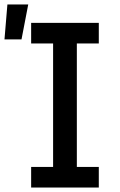

<svg xmlns="http://www.w3.org/2000/svg" viewBox="-65 -837 535 857"><path d="M74 0V-92H172V-643H74V-735H376V-643H278V-92H376V0ZM-45 -661 -32 -817H61L31 -661Z"/></svg>

Font: Iosevka Etoile Semibold
Style: Regular
Weight: 600
Designer: Belleve Invis
Foundry: Belleve Invis
Version: Version 22.1.2; ttfautohint (v1.8.4)